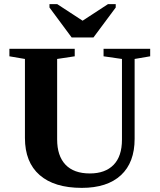

<svg xmlns="http://www.w3.org/2000/svg" viewBox="-20 -888 762 917"><path d="M409.2 -59.6Q482.4 -59.6 522.5 -100.6Q562.5 -141.6 562.5 -221.2V-606.4L474.6 -619.1V-654.8H697.3V-619.1L623 -606.4V-225.1Q623 -111.8 557.6 -51.3Q492.2 9.3 370.6 9.3Q239.3 9.3 169.2 -52Q99.1 -113.3 99.1 -229V-606.4L24.9 -619.1V-654.8H336.9V-619.1L252.9 -606.4V-222.2Q252.9 -143.6 292.7 -101.6Q332.5 -59.6 409.2 -59.6ZM532.7 -868.2V-852.1L426.3 -709H322.3L216.3 -852.1V-868.2H253.4L374.5 -789.1L495.6 -868.2Z"/></svg>

Font: Liberation Serif
Style: Bold
Weight: 700
Designer: Steve Matteson
Foundry: Ascender Corporation
Version: Version 2.1.5